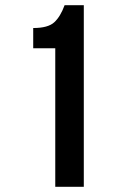

<svg xmlns="http://www.w3.org/2000/svg" viewBox="-20 -720 436 740"><path d="M108 -534V-612Q165 -612 189 -634Q213 -656 229 -700H303V0H193V-534Z"/></svg>

Font: Bebas Neue
Style: Regular
Weight: 400
Designer: Ryoichi Tsunekawa
Foundry: Ryoichi Tsunekawa
Version: Version 1.400